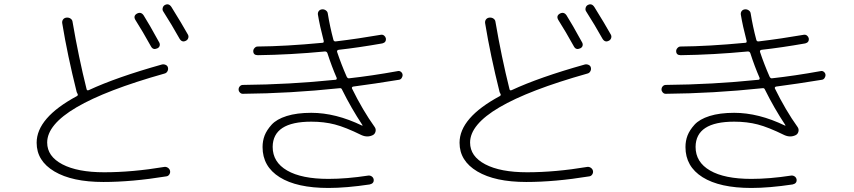

<svg xmlns="http://www.w3.org/2000/svg" viewBox="-20 -844 4040 908"><path d="M468.8 16.6Q321.3 16.6 237.3 -33.2Q153.3 -83 153.3 -168.9Q153.3 -287.1 343.8 -389.6Q350.6 -393.6 346.7 -400.4L342.8 -408.2Q298.8 -584 274.4 -733.4Q272.5 -744.1 278.3 -752Q284.2 -759.8 294.9 -760.7Q305.7 -761.7 314 -755.9Q322.3 -750 323.2 -740.2Q351.6 -574.2 389.6 -421.9Q391.6 -414.1 400.4 -418Q530.3 -478.5 746.1 -539.1Q754.9 -541 763.7 -537.1Q772.5 -533.2 774.4 -523.9Q776.4 -514.6 771.5 -506.3Q766.6 -498 757.8 -496.1Q203.1 -339.8 203.1 -169.9Q203.1 -104.5 274.9 -66.9Q346.7 -29.3 472.7 -29.3Q605.5 -29.3 757.8 -54.7Q766.6 -55.7 774.4 -50.3Q782.2 -44.9 784.2 -36.1Q786.1 -27.3 780.8 -19Q775.4 -10.7 765.6 -9.8Q603.5 16.6 468.8 16.6ZM627 -779.3Q646.5 -790 659.2 -771.5Q683.6 -733.4 733.4 -642.6Q737.3 -634.8 734.9 -627Q732.4 -619.1 723.6 -615.2Q704.1 -606.4 694.3 -624Q654.3 -696.3 620.1 -750Q609.4 -768.6 627 -779.3ZM759.8 -820.3Q778.3 -830.1 791 -810.5Q840.8 -730.5 869.1 -679.7Q873 -671.9 870.1 -663.6Q867.2 -655.3 859.4 -651.4Q840.8 -641.6 829.1 -661.1Q792 -727.5 752 -790Q747.1 -796.9 749.5 -806.6Q752 -816.4 759.8 -820.3Z M1127.9 -400.4Q1120.1 -400.4 1114.3 -406.7Q1108.4 -413.1 1108.4 -420.9Q1108.4 -429.7 1114.3 -436Q1120.1 -442.4 1128.9 -442.4Q1348.6 -444.3 1567.4 -466.8Q1570.3 -466.8 1571.8 -469.7Q1573.2 -472.7 1572.3 -475.6Q1548.8 -529.3 1528.3 -592.8Q1525.4 -600.6 1516.6 -600.6Q1353.5 -585 1199.2 -583Q1177.7 -583 1177.7 -602.5Q1177.7 -610.4 1184.1 -617.2Q1190.4 -624 1198.2 -624Q1330.1 -625 1504.9 -641.6Q1512.7 -641.6 1510.7 -651.4Q1492.2 -721.7 1483.4 -775.4Q1482.4 -785.2 1487.8 -792Q1493.2 -798.8 1502.9 -799.8Q1512.7 -800.8 1521 -794.9Q1529.3 -789.1 1530.3 -779.3Q1540 -718.8 1556.6 -656.2Q1558.6 -646.5 1569.3 -648.4Q1674.8 -661.1 1782.2 -679.7Q1790 -680.7 1796.4 -675.8Q1802.7 -670.9 1804.7 -663.1Q1807.6 -643.6 1788.1 -638.7Q1676.8 -619.1 1581.1 -608.4Q1572.3 -606.4 1574.2 -598.6Q1593.8 -540 1619.1 -482.4Q1623 -473.6 1629.9 -473.6Q1737.3 -485.4 1861.3 -507.8Q1869.1 -509.8 1876 -504.4Q1882.8 -499 1883.8 -491.2Q1884.8 -483.4 1879.9 -475.6Q1875 -467.8 1867.2 -466.8Q1753.9 -448.2 1650.4 -434.6Q1642.6 -432.6 1644.5 -425.8Q1695.3 -322.3 1752 -243.2Q1758.8 -233.4 1755.9 -221.7Q1752.9 -210 1743.2 -205.1Q1717.8 -192.4 1689.5 -205.1Q1614.3 -242.2 1563.5 -255.4Q1512.7 -268.6 1452.1 -268.6Q1270.5 -268.6 1269.5 -149.4Q1269.5 -77.1 1337.9 -37.6Q1406.2 2 1533.2 2Q1619.1 2 1721.7 -13.7Q1730.5 -14.6 1737.8 -9.8Q1745.1 -4.9 1747.1 3.9Q1750 23.4 1728.5 28.3Q1617.2 44.9 1533.2 44.9Q1383.8 44.9 1302.7 -5.9Q1221.7 -56.6 1221.7 -148.4Q1221.7 -177.7 1231.4 -203.1Q1241.2 -228.5 1264.6 -254.4Q1288.1 -280.3 1335.9 -295.4Q1383.8 -310.5 1452.1 -310.5Q1567.4 -310.5 1692.4 -250H1694.3V-252Q1640.6 -333 1597.7 -419.9Q1594.7 -428.7 1585 -426.8Q1352.5 -402.3 1127.9 -400.4Z M2468.8 16.6Q2321.3 16.6 2237.3 -33.2Q2153.3 -83 2153.3 -168.9Q2153.3 -287.1 2343.8 -389.6Q2350.6 -393.6 2346.7 -400.4L2342.8 -408.2Q2298.8 -584 2274.4 -733.4Q2272.5 -744.1 2278.3 -752Q2284.2 -759.8 2294.9 -760.7Q2305.7 -761.7 2314 -755.9Q2322.3 -750 2323.2 -740.2Q2351.6 -574.2 2389.6 -421.9Q2391.6 -414.1 2400.4 -418Q2530.3 -478.5 2746.1 -539.1Q2754.9 -541 2763.7 -537.1Q2772.5 -533.2 2774.4 -523.9Q2776.4 -514.6 2771.5 -506.3Q2766.6 -498 2757.8 -496.1Q2203.1 -339.8 2203.1 -169.9Q2203.1 -104.5 2274.9 -66.9Q2346.7 -29.3 2472.7 -29.3Q2605.5 -29.3 2757.8 -54.7Q2766.6 -55.7 2774.4 -50.3Q2782.2 -44.9 2784.2 -36.1Q2786.1 -27.3 2780.8 -19Q2775.4 -10.7 2765.6 -9.8Q2603.5 16.6 2468.8 16.6ZM2627 -779.3Q2646.5 -790 2659.2 -771.5Q2683.6 -733.4 2733.4 -642.6Q2737.3 -634.8 2734.9 -627Q2732.4 -619.1 2723.6 -615.2Q2704.1 -606.4 2694.3 -624Q2654.3 -696.3 2620.1 -750Q2609.4 -768.6 2627 -779.3ZM2759.8 -820.3Q2778.3 -830.1 2791 -810.5Q2840.8 -730.5 2869.1 -679.7Q2873 -671.9 2870.1 -663.6Q2867.2 -655.3 2859.4 -651.4Q2840.8 -641.6 2829.1 -661.1Q2792 -727.5 2752 -790Q2747.1 -796.9 2749.5 -806.6Q2752 -816.4 2759.8 -820.3Z M3127.9 -400.4Q3120.1 -400.4 3114.3 -406.7Q3108.4 -413.1 3108.4 -420.9Q3108.4 -429.7 3114.3 -436Q3120.1 -442.4 3128.9 -442.4Q3348.6 -444.3 3567.4 -466.8Q3570.3 -466.8 3571.8 -469.7Q3573.2 -472.7 3572.3 -475.6Q3548.8 -529.3 3528.3 -592.8Q3525.4 -600.6 3516.6 -600.6Q3353.5 -585 3199.2 -583Q3177.7 -583 3177.7 -602.5Q3177.7 -610.4 3184.1 -617.2Q3190.4 -624 3198.2 -624Q3330.1 -625 3504.9 -641.6Q3512.7 -641.6 3510.7 -651.4Q3492.2 -721.7 3483.4 -775.4Q3482.4 -785.2 3487.8 -792Q3493.2 -798.8 3502.9 -799.8Q3512.7 -800.8 3521 -794.9Q3529.3 -789.1 3530.3 -779.3Q3540 -718.8 3556.6 -656.2Q3558.6 -646.5 3569.3 -648.4Q3674.8 -661.1 3782.2 -679.7Q3790 -680.7 3796.4 -675.8Q3802.7 -670.9 3804.7 -663.1Q3807.6 -643.6 3788.1 -638.7Q3676.8 -619.1 3581.1 -608.4Q3572.3 -606.4 3574.2 -598.6Q3593.8 -540 3619.1 -482.4Q3623 -473.6 3629.9 -473.6Q3737.3 -485.4 3861.3 -507.8Q3869.1 -509.8 3876 -504.4Q3882.8 -499 3883.8 -491.2Q3884.8 -483.4 3879.9 -475.6Q3875 -467.8 3867.2 -466.8Q3753.9 -448.2 3650.4 -434.6Q3642.6 -432.6 3644.5 -425.8Q3695.3 -322.3 3752 -243.2Q3758.8 -233.4 3755.9 -221.7Q3752.9 -210 3743.2 -205.1Q3717.8 -192.4 3689.5 -205.1Q3614.3 -242.2 3563.5 -255.4Q3512.7 -268.6 3452.1 -268.6Q3270.5 -268.6 3269.5 -149.4Q3269.5 -77.1 3337.9 -37.6Q3406.2 2 3533.2 2Q3619.1 2 3721.7 -13.7Q3730.5 -14.6 3737.8 -9.8Q3745.1 -4.9 3747.1 3.9Q3750 23.4 3728.5 28.3Q3617.2 44.9 3533.2 44.9Q3383.8 44.9 3302.7 -5.9Q3221.7 -56.6 3221.7 -148.4Q3221.7 -177.7 3231.4 -203.1Q3241.2 -228.5 3264.6 -254.4Q3288.1 -280.3 3335.9 -295.4Q3383.8 -310.5 3452.1 -310.5Q3567.4 -310.5 3692.4 -250H3694.3V-252Q3640.6 -333 3597.7 -419.9Q3594.7 -428.7 3585 -426.8Q3352.5 -402.3 3127.9 -400.4Z"/></svg>

Font: Rounded Mgen+ 2m light
Style: Regular
Weight: 200
Designer: [Source Han Sans]
Ryoko NISHIZUKA  (kana & ideographs); Paul D. Hunt (Latin, Greek & Cyrillic); Wenlong ZHANG  (bopomofo
Version: Version 1.059.20150602